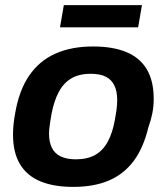

<svg xmlns="http://www.w3.org/2000/svg" viewBox="-20 -720 653 752"><path d="M267 12Q190 12 137.5 -10Q85 -32 58 -77.5Q31 -123 31 -192Q31 -212 33 -232.5Q35 -253 39 -274Q54 -365 94 -423.5Q134 -482 197 -510Q260 -538 344 -538Q422 -538 475 -516Q528 -494 555 -448.5Q582 -403 582 -333Q582 -303 576.5 -275.5Q571 -248 561 -221Q542 -141 503.5 -89.5Q465 -38 406.5 -13Q348 12 267 12ZM277 -96Q322 -96 352.5 -113Q383 -130 402 -165Q421 -200 430 -251Q434 -273 436 -287Q438 -301 438.5 -310.5Q439 -320 439 -329Q439 -362 428 -385Q417 -408 394.5 -419.5Q372 -431 335 -431Q290 -431 259.5 -413Q229 -395 210.5 -360.5Q192 -326 182 -275Q178 -253 176 -238.5Q174 -224 173 -214.5Q172 -205 172 -197Q172 -164 183 -141.5Q194 -119 217.5 -107.5Q241 -96 277 -96ZM215 -613 230 -700H536L521 -613Z"/></svg>

Font: Archivo SemiBold
Style: Bold Italic
Weight: 700
Italic angle: -10°
Version: Version 2.001